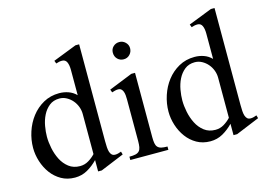

<svg xmlns="http://www.w3.org/2000/svg" viewBox="-93 -855 1442 1044"><g transform="rotate(-15 628.0 -333.0)"><path d="M361.3 14.6H340.8V-49.3Q314 -21.5 282 -3.4Q250 14.6 211.9 14.6Q168.9 14.6 135.5 -4.4Q102.1 -23.4 79.3 -54.2Q56.6 -85 44.4 -123.3Q32.2 -161.6 32.2 -199.7Q32.2 -245.6 46.9 -290.3Q61.5 -335 89.1 -370.8Q116.7 -406.7 156.5 -429Q196.3 -451.2 245.6 -451.2Q272.5 -451.2 296.9 -442.6Q321.3 -434.1 340.8 -414.6V-556.6Q340.8 -585 333 -601.3Q325.2 -617.7 306.6 -617.7Q297.9 -617.7 289.8 -616Q281.7 -614.3 272.9 -611.3L266.6 -627.9L399.4 -679.7H419.9V-134.8Q419.9 -115.7 420.9 -100.1Q421.9 -84.5 425.5 -73.2Q429.2 -62 436 -55.7Q442.9 -49.3 455.1 -49.3Q462.9 -49.3 471.4 -51.5Q480 -53.7 488.8 -57.1L493.7 -40ZM340.8 -309.1Q340.8 -329.6 333.3 -349.9Q325.7 -370.1 312 -386.2Q298.3 -402.3 279.5 -412.6Q260.7 -422.9 239.3 -422.9Q205.1 -422.9 182.1 -404.3Q159.2 -385.7 145.5 -358.2Q131.8 -330.6 126.2 -298.6Q120.6 -266.6 120.6 -239.3Q120.6 -209 127.7 -174.1Q134.8 -139.2 150.1 -108.9Q165.5 -78.6 191.4 -58.6Q217.3 -38.6 254.4 -38.6Q280.3 -38.6 302.2 -51.8Q324.2 -64.9 340.8 -83Z M682.1 -587.9Q682.1 -567.4 668.2 -552.7Q654.3 -538.1 633.8 -538.1Q613.3 -538.1 599.1 -552Q585 -565.9 585 -587.9Q585 -608.4 599.1 -621.8Q613.3 -635.3 633.8 -635.3Q653.3 -635.3 667.7 -621.3Q682.1 -607.4 682.1 -587.9ZM525.9 0V-18.6Q547.4 -18.6 560.8 -21.7Q574.2 -24.9 581.5 -33Q588.9 -41 591.3 -54.7Q593.8 -68.4 593.8 -89.4V-323.7Q593.8 -334.5 592.8 -345.9Q591.8 -357.4 588.4 -366.9Q585 -376.5 578.4 -382.3Q571.8 -388.2 560.1 -388.2Q552.2 -388.2 543.5 -386Q534.7 -383.8 525.9 -380.9L519.5 -397.9L652.3 -451.2H673.3V-89.4Q673.3 -68.4 675.8 -54.7Q678.2 -41 685.5 -33Q692.9 -24.9 705.8 -21.7Q718.8 -18.6 740.2 -18.6V0Z M1123.5 14.6H1103V-49.3Q1076.2 -21.5 1044.2 -3.4Q1012.2 14.6 974.1 14.6Q931.2 14.6 897.7 -4.4Q864.3 -23.4 841.6 -54.2Q818.8 -85 806.6 -123.3Q794.4 -161.6 794.4 -199.7Q794.4 -245.6 809.1 -290.3Q823.7 -335 851.3 -370.8Q878.9 -406.7 918.7 -429Q958.5 -451.2 1007.8 -451.2Q1034.7 -451.2 1059.1 -442.6Q1083.5 -434.1 1103 -414.6V-556.6Q1103 -585 1095.2 -601.3Q1087.4 -617.7 1068.8 -617.7Q1060.1 -617.7 1052 -616Q1043.9 -614.3 1035.2 -611.3L1028.8 -627.9L1161.6 -679.7H1182.1V-134.8Q1182.1 -115.7 1183.1 -100.1Q1184.1 -84.5 1187.7 -73.2Q1191.4 -62 1198.2 -55.7Q1205.1 -49.3 1217.3 -49.3Q1225.1 -49.3 1233.6 -51.5Q1242.2 -53.7 1251 -57.1L1255.9 -40ZM1103 -309.1Q1103 -329.6 1095.5 -349.9Q1087.9 -370.1 1074.2 -386.2Q1060.5 -402.3 1041.7 -412.6Q1022.9 -422.9 1001.5 -422.9Q967.3 -422.9 944.3 -404.3Q921.4 -385.7 907.7 -358.2Q894 -330.6 888.4 -298.6Q882.8 -266.6 882.8 -239.3Q882.8 -209 889.9 -174.1Q897 -139.2 912.4 -108.9Q927.7 -78.6 953.6 -58.6Q979.5 -38.6 1016.6 -38.6Q1042.5 -38.6 1064.5 -51.8Q1086.4 -64.9 1103 -83Z"/></g></svg>

Font: Kitab
Style: Regular
Weight: 400
Designer: SIL International
Foundry: Khaled Hosny
Version: Version 1.000